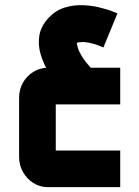

<svg xmlns="http://www.w3.org/2000/svg" viewBox="-20 -467 555 765"><path d="M171 278.6Q138.6 278.6 112.6 262Q86.5 245.3 71.3 217.8Q56.1 190.4 56.1 158.7V-77.7Q56.1 -110.1 71.2 -137.2Q86.2 -164.2 112.8 -180.7Q139.4 -197.2 173 -197.2H459V-51.1H185Q189.4 -55.5 193.6 -59.7Q197.8 -63.8 202.2 -68.3V150Q197.8 145.6 193.6 141.4Q189.4 137.3 185 132.8H459V278.6ZM237.5 -94.4Q204.2 -130.4 179.2 -169.9Q154.2 -209.4 142.3 -249.3Q130.4 -289.3 137 -326.8Q143.7 -364.4 174.4 -396.8Q201.5 -425.4 237.1 -436.7Q272.6 -447.9 312.8 -446.3Q353.1 -444.7 391.7 -433.2Q406.1 -429.5 420.6 -424.5Q435 -419.5 448 -413.8L392 -278Q380 -283 370.6 -286.6Q361.2 -290.3 352.6 -292.3Q327.4 -299.5 310.6 -299.5Q293.9 -299.4 285.9 -296.5Q286.6 -289.3 290.8 -275.1Q294.9 -260.8 307.6 -240.5Q320.3 -220.2 344.8 -193.1Z"/></svg>

Font: Mada
Style: Regular
Weight: 400
Designer: Khaled Hosny
Version: Version 1.5